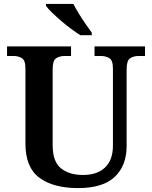

<svg xmlns="http://www.w3.org/2000/svg" viewBox="-20 -951 777 981"><path d="M379 10Q253 10 181.5 -42.5Q110 -95 110 -217V-601Q110 -643 91.5 -654Q73 -665 49 -665H16V-714H343V-665H310Q285 -665 267 -653.5Q249 -642 249 -597V-210Q249 -125 291.5 -91Q334 -57 404 -57Q477 -57 517 -95.5Q557 -134 557 -207V-601Q557 -643 538.5 -654Q520 -665 495 -665H463V-714H721V-665H688Q663 -665 645 -653.5Q627 -642 627 -597V-205Q627 -105 566.5 -47.5Q506 10 379 10ZM391 -771Q368 -785 342 -804.5Q316 -824 290.5 -846Q265 -868 244.5 -888Q224 -908 215 -921V-931H355Q366 -909 382.5 -882Q399 -855 417 -829Q435 -803 449 -784V-771Z"/></svg>

Font: Noto Nastaliq Urdu SemiBold
Style: Regular
Weight: 600
Version: Version 3.007